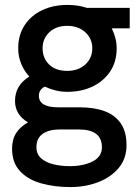

<svg xmlns="http://www.w3.org/2000/svg" viewBox="-20 -528 568 780"><path d="M265 232Q202 232 148 217Q94 202 61.5 167.5Q29 133 29 76Q29 38 46 12Q63 -14 94 -31Q69 -45 55 -67Q41 -89 41 -118Q41 -181 99 -217Q78 -240 66 -269Q54 -298 54 -332Q54 -386 80 -425.5Q106 -465 151 -486.5Q196 -508 254 -508Q297 -508 333 -496H507V-413H434Q443 -394 448.5 -374Q454 -354 454 -332Q454 -277 427.5 -237.5Q401 -198 356 -176.5Q311 -155 254 -155Q228 -155 206 -160.5Q184 -166 162 -176Q138 -164 138 -139Q138 -92 217 -92H304Q362 -92 404.5 -76.5Q447 -61 470.5 -27Q494 7 494 62Q494 116 462.5 154Q431 192 379 212Q327 232 265 232ZM264 147Q318 147 356 128Q394 109 394 70Q394 -2 301 -2H222Q178 -2 153 16Q128 34 128 70Q128 98 147 115Q166 132 197 139.5Q228 147 264 147ZM253 -240Q298 -240 326.5 -266Q355 -292 355 -332Q355 -371 326.5 -397Q298 -423 253 -423Q208 -423 180.5 -397Q153 -371 153 -332Q153 -292 179.5 -266Q206 -240 253 -240Z"/></svg>

Font: Rethink Sans Medium
Style: Regular
Weight: 500
Designer: The Rethink Sans project authors (Hans Thiessen). DM Sans designed by Colophon Foundry.
Foundry: Rethink Communications LLC
Version: Version 1.001